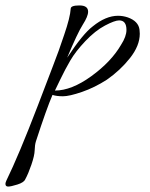

<svg xmlns="http://www.w3.org/2000/svg" viewBox="-160 -332 550 706"><path d="M354 -208Q354 -164 318 -118.5Q282 -73 233 -39Q188 -10 141.5 6Q95 22 71.5 22Q48 22 33 17Q11 68 -28 188Q-32 201 -32.5 220.5Q-33 240 -44.5 273.5Q-56 307 -67 327Q-72 339 -96 346.5Q-120 354 -130 354Q-140 354 -140 344Q-140 340 -137 333Q-91 239 -21 56.5Q49 -126 56 -146Q63 -166 76 -204Q98 -268 100 -300Q100 -312 132 -312Q164 -312 164 -289Q164 -272 144.5 -241.5Q125 -211 87 -120Q145 -208 181 -235Q229 -274 274 -274Q292 -274 310 -268Q349 -254 353 -223Q354 -215 354 -208ZM305 -222Q305 -257 278 -257Q262 -257 226 -238Q190 -219 154 -181Q118 -143 98.5 -109.5Q79 -76 62 -40.5Q45 -5 42 1Q103 1 176 -52Q249 -105 285 -167Q305 -198 305 -222Z"/></svg>

Font: Allura
Style: Regular
Weight: 400
Designer: Robert E. Leuschke
Foundry: Robert E. Leuschke
Version: Version 1.004